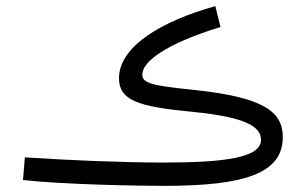

<svg xmlns="http://www.w3.org/2000/svg" viewBox="-20 -591 992 626"><path d="M515 15C779 15 902 -26 902 -144C902 -227 840 -274 611 -298C473 -312 444 -320 444 -348C444 -390 520 -448 699 -503L682 -571C510 -523 368 -441 368 -336C368 -264 429 -243 611 -226C781 -209 831 -178 831 -135C831 -77 713 -61 513 -61C379 -61 194 -69 61 -78L55 -4C181 10 417 15 515 15Z"/></svg>

Font: Noto Sans Arabic UI Cn
Style: Regular
Weight: 400
Width: 3
Designer: Monotype Design Team, Nadine Chahine and Nizar Qandah
Foundry: Monotype Imaging Inc.
Version: Version 2.010